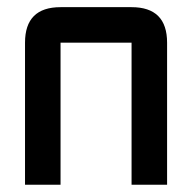

<svg xmlns="http://www.w3.org/2000/svg" viewBox="-20 -508 528 528"><path d="M341.8 -390.6H146.5V0H48.8V-390.6Q48.8 -488.3 146.5 -488.3H341.8Q439.5 -488.3 439.5 -390.6V0H341.8Z"/></svg>

Font: BabelStone Runic Norn
Style: Regular
Weight: 400
Designer: Andrew West
Foundry: BabelStone
Version: Version 3.002 March 14, 2022